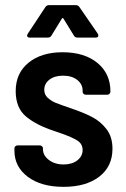

<svg xmlns="http://www.w3.org/2000/svg" viewBox="-20 -720 488 746"><path d="M36 -135V-143Q36 -148 39.5 -151.5Q43 -155 48 -155H135Q140 -155 143.5 -151.5Q147 -148 147 -143V-140Q147 -116 170 -98.5Q193 -81 227 -81Q260 -81 280.5 -97Q301 -113 301 -137Q301 -161 280.5 -174Q260 -187 217 -202L191 -211Q123 -233 82 -266.5Q41 -300 41 -366Q41 -436 91 -476.5Q141 -517 223 -517Q308 -517 358.5 -475.5Q409 -434 409 -365V-364Q409 -359 405.5 -355.5Q402 -352 397 -352H313Q308 -352 304.5 -355.5Q301 -359 301 -364V-368Q301 -393 280 -409.5Q259 -426 225 -426Q192 -426 172 -410.5Q152 -395 152 -371Q152 -352 166 -339.5Q180 -327 197.5 -320Q215 -313 259 -298Q306 -282 338.5 -265Q371 -248 394 -218Q417 -188 417 -142Q417 -73 365.5 -33.5Q314 6 227 6Q140 6 88 -33Q36 -72 36 -135ZM88 -589 156 -692Q161 -700 170 -700H275Q284 -700 289 -692L360 -589Q362 -586 362 -582Q362 -574 352 -574H281Q271 -574 267 -582L227 -647Q225 -650 223 -650Q221 -650 220 -647L180 -582Q176 -574 166 -574H95Q88 -574 86 -578.5Q84 -583 88 -589Z"/></svg>

Font: Barlow Semi Condensed SemiBold
Style: Regular
Weight: 600
Width: 4
Designer: Jeremy Tribby
Foundry: Tribby Type
Version: Version 1.408